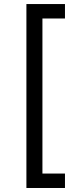

<svg xmlns="http://www.w3.org/2000/svg" viewBox="-20 -792 400 948"><path d="M110.4 136.2V-772H300.8V-700.7H189.5V64.9H300.8V136.2Z"/></svg>

Font: Inter
Style: Regular
Weight: 400
Designer: Rasmus Andersson
Foundry: rsms
Version: Version 4.000;git-8c9346024